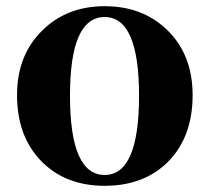

<svg xmlns="http://www.w3.org/2000/svg" viewBox="-20 -583 677 620"><path d="M112 -64Q35 -144 35 -276Q35 -406 118 -486Q197 -563 318 -563Q440 -563 519 -487Q602 -407 602 -276Q602 -142 524 -62Q446 17 318 17Q190 17 112 -64ZM429 -274Q429 -528 318 -528Q206 -528 206 -274Q206 -18 318 -18Q429 -18 429 -274Z"/></svg>

Font: Source Han Serif SC Heavy
Style: Regular
Weight: 900
Designer: Ryoko NISHIZUKA  (kana & ideographs); Frank Grießhammer (Latin, Greek & Cyrillic); Wenlong ZHANG  (bopomofo); Sandoll Co
Foundry: Adobe Systems Incorporated
Version: Version 1.001 October 20, 2017